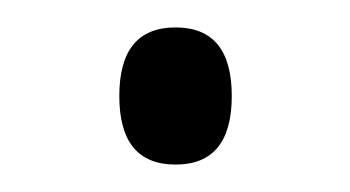

<svg xmlns="http://www.w3.org/2000/svg" viewBox="-20 -410 255 140"><path d="M67 -340Q67 -390 108 -390Q149 -390 149 -340Q149 -290 108 -290Q67 -290 67 -340Z"/></svg>

Font: Noto Sans Condensed Light
Style: Regular
Weight: 300
Width: 3
Designer: Monotype Design Team
Foundry: Monotype Imaging Inc.
Version: Version 2.013; ttfautohint (v1.8.4.7-5d5b)